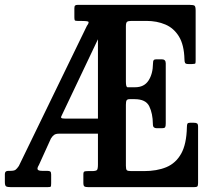

<svg xmlns="http://www.w3.org/2000/svg" viewBox="-20 -770 864 790"><path d="M0 -21V-54Q0 -67 14 -67H22Q38 -67 44 -71.5Q50 -76 57.5 -87L337.5 -663.5Q349 -679 342 -681.5Q335 -684 308.5 -684H299Q289.5 -684 287.8 -686.5Q286 -689 286 -699V-736Q286 -744.5 289 -747.2Q292 -750 300 -750H759Q776 -750 780.5 -746.5Q785 -743 785 -726V-526.5Q785 -514 784.2 -510.2Q783.5 -506.5 770.5 -506.5H755Q744 -506.5 741.5 -511.2Q739 -516 739 -525.5Q737.5 -585.5 716.2 -620Q695 -654.5 660.2 -669.2Q625.5 -684 582 -684H521Q507 -684 502.5 -680Q498 -676 498 -661.5V-434Q498 -411 505 -411H536Q573 -411 591 -438.5Q609 -466 609.5 -508.5Q609.5 -519 612.5 -522.5Q615.5 -526 623.5 -526H645.5Q662 -526 662 -509.5V-262.5Q662 -250.5 659.5 -246.5Q657 -242.5 645.5 -242.5H624Q618 -242.5 613.5 -245.8Q609 -249 609 -260.5Q608.5 -303 594.2 -332.5Q580 -362 534 -362H513.5Q504.5 -362 501.2 -357.5Q498 -353 498 -339V-88Q498 -73.5 501.8 -69.8Q505.5 -66 520.5 -66H572Q625.5 -66 664.5 -82.2Q703.5 -98.5 725.5 -137.8Q747.5 -177 749 -247Q749 -258 751.5 -261.5Q754 -265 762.5 -265H776Q786.5 -265 790.8 -262.2Q795 -259.5 795 -248.5V-17.5Q795 -6 792 -3Q789 0 778 0H344Q332 0 327.5 -2.8Q323 -5.5 323 -18V-52Q323 -62.5 327 -64.2Q331 -66 341 -66H357Q375 -66 379 -70.5Q383 -75 383 -93V-220H223.5Q210 -220 203 -215.2Q196 -210.5 189.5 -200L140 -91Q132 -78 135 -72.5Q138 -67 154.5 -67H174.5Q183.5 -67 187 -64.2Q190.5 -61.5 190.5 -52V-16Q190.5 -4 188.5 -2Q186.5 0 174.5 0H25Q11 0 5.5 -3Q0 -6 0 -21ZM248.5 -282H383V-608.5L234.5 -296Q229.5 -288 232.2 -285Q235 -282 248.5 -282Z"/></svg>

Font: Besley* Condensed Medium
Style: Regular
Weight: 500
Width: 3
Designer: Owen Earl
Foundry: indestructible type*
Version: Version 3.000; ttfautohint (v1.8.3)